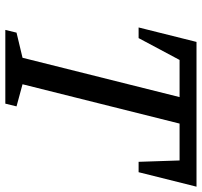

<svg xmlns="http://www.w3.org/2000/svg" viewBox="-38 -702 740 703"><g transform="rotate(90 331.5 -350.0)"><path d="M80 -488 133 -700H663L610 -488H572L567 -638H432L288 -63L369 -41L359 0H89L99 -41L191 -63L335 -638H199L119 -488Z"/></g></svg>

Font: Volkhov
Style: Italic
Weight: 400
Italic angle: -12°
Designer: Cyreal (www.cyreal.org)
Foundry: Cyreal (www.cyreal.org)
Version: Version 1.010